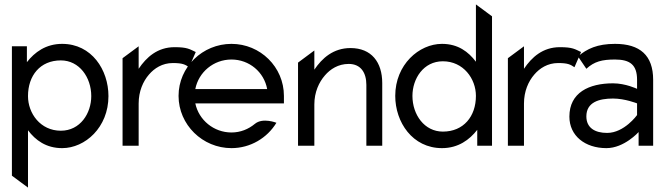

<svg xmlns="http://www.w3.org/2000/svg" viewBox="-20 -661 3020 871"><path d="M262 -462C188 -462 137 -424 102 -379V-451H34V136L107 190V-70C141 -25 189 11 262 11C366 11 472 -83 472 -225C472 -344 396 -462 262 -462ZM256 -68C163 -68 107 -147 107 -225C107 -318 162 -387 256 -387C340 -387 394 -310 394 -225C394 -147 344 -68 256 -68Z M868 -425C840 -438 830 -447 772 -447C694 -447 644 -401 609 -349V-451L536 -397V0H609V-191C609 -247 629 -292 656 -323C680 -351 716 -375 764 -375C809 -375 820 -368 838 -356Z M866 -192H1268V-226C1268 -357 1161 -462 1030 -462C899 -462 790 -357 790 -226C790 -95 899 11 1030 11C1116 11 1192 -35 1234 -104C1234 -104 1172 -129 1136 -99C1107 -75 1071 -60 1030 -60C950 -60 882 -116 866 -192ZM1192 -257H866C881 -334 949 -391 1030 -391C1111 -391 1178 -334 1192 -257Z M1714 0V-284C1714 -379 1665 -443 1570 -443C1492 -443 1441 -397 1406 -345V-432L1332 -377V0H1406V-187C1406 -243 1427 -288 1454 -319C1478 -347 1514 -371 1562 -371C1617 -371 1642 -331 1642 -276V0Z M1985 11C2059 11 2110 -27 2145 -72V0H2212V-587L2139 -641V-381C2105 -426 2058 -462 1985 -462C1881 -462 1773 -368 1773 -226C1773 -107 1851 11 1985 11ZM1989 -383C2082 -383 2139 -304 2139 -226C2139 -133 2083 -64 1989 -64C1905 -64 1851 -141 1851 -226C1851 -304 1901 -383 1989 -383Z M2616 -425C2588 -438 2578 -447 2520 -447C2442 -447 2392 -401 2357 -349V-451L2284 -397V0H2357V-191C2357 -247 2377 -292 2404 -323C2428 -351 2464 -375 2512 -375C2557 -375 2568 -368 2586 -356Z M2602 -405 2640 -349C2676 -382 2711 -391 2770 -391C2839 -391 2870 -366 2870 -299V-258C2870 -258 2818 -283 2761 -283C2652 -283 2563 -241 2563 -132C2563 -45 2634 11 2731 11C2812 11 2877 -62 2877 -62V0H2943V-299C2943 -410 2883 -462 2770 -462C2690 -462 2643 -440 2602 -405ZM2734 -58C2679 -58 2640 -81 2640 -133C2640 -197 2697 -214 2761 -214C2815 -214 2870 -192 2870 -192V-139C2870 -139 2812 -58 2734 -58Z"/></svg>

Font: Charger
Style: Regular
Weight: 400
Designer: Jasper
Foundry: Cannot Into Space Fonts
Version: Version 0.98